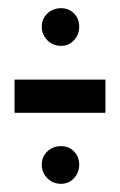

<svg xmlns="http://www.w3.org/2000/svg" viewBox="-20 -474 294 469"><path d="M15.5 -198.5H237.5V-279.5H15.5ZM129.5 -25Q148 -25 160.8 -38.8Q173.5 -52.5 173.5 -72Q173.5 -91 160.8 -104Q148 -117 129.5 -117Q109 -117 95.5 -104Q82 -91 82 -72Q82 -52.5 95.5 -38.8Q109 -25 129.5 -25ZM129.5 -362Q148 -362 160.8 -375.8Q173.5 -389.5 173.5 -409Q173.5 -428 160.8 -441Q148 -454 129.5 -454Q109 -454 95.5 -440.8Q82 -427.5 82 -409Q82 -389.5 95.5 -375.8Q109 -362 129.5 -362Z"/></svg>

Font: Anybody SemiCondensed SemiBold
Style: Regular
Weight: 600
Width: 4
Version: Version 1.113;gftools[0.9.25]